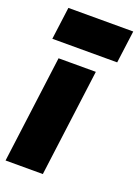

<svg xmlns="http://www.w3.org/2000/svg" viewBox="-147 -828 644 891"><g transform="rotate(20 175.0 -382.5)"><path d="M-1 0 67.9 -529.8H252L183.1 0ZM9.8 -605 30.8 -765.1H351.1L330.1 -605Z"/></g></svg>

Font: Cooper Hewitt
Style: Heavy Italic
Weight: 714
Designer: Village Type and Design LLC
Foundry: Cooper Hewitt Smithsonian Design Museum
Version: 1.000